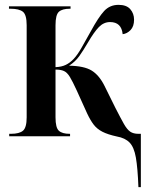

<svg xmlns="http://www.w3.org/2000/svg" viewBox="-20 -562 617 792"><path d="M551 210Q548 131 540.5 88Q533 45 514.5 26Q496 7 462 1Q425 -7 402.5 -18.5Q380 -30 366 -48.5Q352 -67 339 -95L296 -190Q279 -227 268 -245Q257 -263 244 -269Q231 -275 209 -275V-78Q209 -35 223 -22.5Q237 -10 267 -10H269V0H18V-10H25Q60 -10 75 -23Q90 -36 90 -78V-458Q90 -501 74.5 -513.5Q59 -526 23 -526H17V-536H271V-526H268Q237 -526 223 -513.5Q209 -501 209 -458V-285Q234 -286 251.5 -294.5Q269 -303 284 -319Q299 -335 315.5 -363.5Q332 -392 354 -432Q386 -491 409.5 -516.5Q433 -542 469 -542Q502 -542 517.5 -524Q533 -506 533 -481Q533 -453 518.5 -438Q504 -423 486 -421Q481 -471 434 -471Q408 -471 388 -450.5Q368 -430 343 -387Q323 -353 307 -330.5Q291 -308 265 -291Q327 -290 358 -271Q389 -252 411 -208L456 -117Q478 -74 491 -51Q504 -28 517 -19Q530 -10 551 -10H561V210Z"/></svg>

Font: Noto Serif Display Condensed SemiBold
Style: Regular
Weight: 600
Width: 3
Designer: Monotype Design Team
Foundry: Monotype Imaging Inc.
Version: Version 2.009